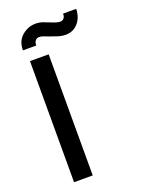

<svg xmlns="http://www.w3.org/2000/svg" viewBox="-162 -962 802 1043"><g transform="rotate(-20 239.0 -440.5)"><path d="M80 0V-700H188V0ZM222 -791Q205 -798 193 -802Q181 -806 171 -806Q158 -806 149.5 -796.5Q141 -787 141 -768H64Q64 -822 99 -851.5Q134 -881 178 -881Q199 -881 219 -874Q239 -867 258 -859Q272 -853 285.5 -849Q299 -845 308 -845Q322 -845 330 -855Q338 -865 337 -881H413Q413 -852 401 -826Q389 -800 366.5 -784Q344 -768 313 -768Q290 -768 266.5 -775.5Q243 -783 222 -791Z"/></g></svg>

Font: Mach
Style: Regular
Weight: 400
Version: Version 1.002